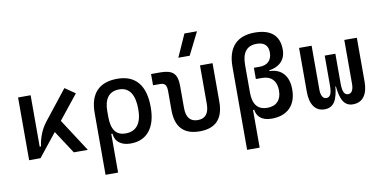

<svg xmlns="http://www.w3.org/2000/svg" viewBox="-89 -1065 3109 1560"><g transform="rotate(-10 1465.0 -285.0)"><path d="M170.9 0 152.3 -93.3H191.4Q198.7 -147 218.3 -195.8Q237.8 -244.6 272.5 -288.6L460.9 -527.3L545.4 -469.2ZM77.1 0V-517.6H180.7V-52.2L170.9 0ZM445.8 0 296.4 -228.5 369.1 -296.9 561.5 0Z M914.1 9.8Q857.4 9.8 821.8 -16.6Q786.1 -43 781.2 -94.7H736.3L771.5 -237.3Q771.5 -156.7 800 -117.4Q828.6 -78.1 887.7 -78.1Q954.6 -78.1 988.5 -122.6Q1022.5 -167 1022.5 -253.9Q1022.5 -345.7 990.7 -392.6Q959 -439.5 896.5 -439.5Q835 -439.5 803.2 -399.4Q771.5 -359.4 771.5 -281.2L668 -285.6Q668 -404.8 725.8 -466.1Q783.7 -527.3 896.5 -527.3Q1009.3 -527.3 1067.1 -458Q1125 -388.7 1125 -253.9Q1125 -126.5 1069.8 -58.3Q1014.6 9.8 914.1 9.8ZM668 224.6V-285.6H771.5V224.6Z M1484.4 9.8Q1286.6 9.8 1286.6 -200.2V-356.4Q1286.6 -394 1274.4 -409.4Q1262.2 -424.8 1231.9 -424.8H1174.3V-517.6H1251.5Q1328.1 -517.6 1359.1 -487.1Q1390.1 -456.5 1390.1 -380.9V-200.2Q1390.1 -83 1484.4 -83Q1578.1 -83 1578.1 -200.2V-517.6H1681.6V-200.2Q1681.6 9.8 1484.4 9.8ZM1415.5 -609.4 1498.5 -794.9H1602.1L1509.3 -609.4Z M2077.1 9.8Q2015.6 9.8 1981.9 -20.5Q1948.2 -50.8 1948.2 -105.5L1964.8 -85.9H1919.4Q1835.9 -139.6 1835.9 -229.5V-460.4Q1835.9 -580.1 1893.1 -641.6Q1950.2 -703.1 2061.5 -703.1Q2160.6 -703.1 2211.7 -658.7Q2262.7 -614.3 2262.7 -527.3Q2262.7 -456.5 2215.3 -417.2Q2168 -377.9 2082 -377.9H2005.9V-422.4H2053.7Q2102.1 -422.4 2128.7 -448.7Q2155.3 -475.1 2155.3 -522.5Q2155.3 -565.9 2131.6 -588.1Q2107.9 -610.4 2061.5 -610.4Q1939.5 -610.4 1939.5 -459V-229.5Q1939.5 -83 2058.6 -83Q2113.8 -83 2144.3 -115Q2174.8 -147 2174.8 -205.1Q2174.8 -264.6 2144 -297.1Q2113.3 -329.6 2056.6 -329.6H2005.9V-374H2120.1Q2197.3 -374 2239.7 -327.4Q2282.2 -280.8 2282.2 -195.3Q2282.2 -97.7 2228.5 -43.9Q2174.8 9.8 2077.1 9.8ZM1835.9 224.6V-345.7H1939.5V224.6ZM2005.9 -350.6V-398.4H2126V-350.6Z M2747.6 9.8Q2695.8 9.8 2669.2 -32.5Q2642.6 -74.7 2634.8 -168H2635.3L2677.7 -175.8Q2677.7 -122.6 2689.2 -100.3Q2700.7 -78.1 2723.1 -78.1Q2745.6 -78.1 2757.1 -98.6Q2768.6 -119.1 2768.6 -156.2V-517.6H2872.1V-156.2Q2872.1 -76.7 2840.3 -33.4Q2808.6 9.8 2747.6 9.8ZM2515.1 9.8Q2457 9.8 2426.3 -33.4Q2395.5 -76.7 2395.5 -156.2V-517.6H2499V-156.2Q2499 -119.1 2510.5 -98.6Q2522 -78.1 2544.4 -78.1Q2566.9 -78.1 2578.4 -100.3Q2589.8 -122.6 2589.8 -175.8L2632.3 -168H2632.8Q2625 -74.7 2597.2 -32.5Q2569.3 9.8 2515.1 9.8ZM2589.8 -158.2V-419.9H2677.7V-158.2Z"/></g></svg>

Font: Cascadia Mono
Style: Regular
Weight: 400
Monospace: yes
Designer: Aaron Bell
Foundry: Saja Typeworks
Version: Version 2102.003